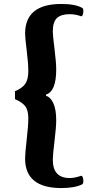

<svg xmlns="http://www.w3.org/2000/svg" viewBox="-20 -766 469 964"><path d="M288.1 178.2Q106 178.2 106 29.8Q106 4.9 114 -64.7Q122.1 -134.3 122.1 -171.9Q122.1 -212.4 106.7 -232.7Q91.3 -252.9 55.2 -268.1V-308.1Q91.3 -322.8 106.7 -345Q122.1 -367.2 122.1 -408.2Q122.1 -448.7 114 -512.9Q106 -577.1 106 -597.2Q106 -746.1 288.1 -746.1Q358.4 -746.1 393.1 -726.1Q399.9 -722.7 398.2 -704.3Q396.5 -686 388.2 -684.1Q358.4 -694.8 330.1 -694.8Q286.6 -694.8 265.9 -675.3Q245.1 -655.8 245.1 -607.9Q245.1 -586.9 253.7 -520.5Q262.2 -454.1 262.2 -416Q262.2 -307.6 210.9 -291V-285.2Q233.9 -278.3 248 -247.3Q262.2 -216.3 262.2 -162.1Q262.2 -127.4 253.7 -57.6Q245.1 12.2 245.1 36.1Q245.1 127.9 330.1 127.9Q355.5 127.9 388.2 116.2Q396.5 118.2 398.2 136.5Q399.9 154.8 393.1 159.2Q356 178.2 288.1 178.2Z"/></svg>

Font: Arima
Style: Bold
Weight: 700
Designer: Joana Correia and Natanael Gama
Foundry: NDISCOVER
Version: Version 1.100;Glyphs 3.1.2 (3151)